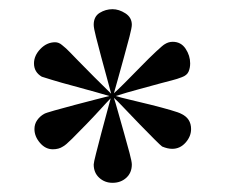

<svg xmlns="http://www.w3.org/2000/svg" viewBox="-20 -815 490 418"><path d="M396 -534Q396 -518 384 -504.5Q372 -491 355 -491Q345 -491 333 -496Q330 -498 316 -512Q302 -526 283.5 -545Q265 -564 249.5 -580.5Q234 -597 228 -602Q231 -593 237 -571.5Q243 -550 250 -525.5Q257 -501 262 -482Q267 -463 267 -457Q267 -439 255 -428Q243 -417 225 -417Q208 -417 196 -428Q184 -439 184 -457Q184 -461 189 -480.5Q194 -500 200.5 -525Q207 -550 213 -571.5Q219 -593 221 -601Q214 -594 199.5 -578Q185 -562 168 -544.5Q151 -527 137 -513Q123 -499 117 -496Q108 -490 95 -490Q79 -490 67 -504Q55 -518 55 -534Q55 -545 61 -553.5Q67 -562 76 -567Q79 -569 98.5 -574.5Q118 -580 142.5 -586.5Q167 -593 188.5 -598.5Q210 -604 218 -606Q211 -608 188.5 -614.5Q166 -621 139.5 -628Q113 -635 93.5 -641Q74 -647 71 -648Q54 -658 54 -677Q54 -694 68 -708.5Q82 -723 100 -723Q108 -723 115 -717Q124 -710 132.5 -701Q141 -692 149 -684Q185 -647 222 -611Q219 -623 213 -644.5Q207 -666 200.5 -690.5Q194 -715 189 -734.5Q184 -754 184 -761Q184 -779 197 -787Q210 -795 225 -795Q239 -795 253 -786Q267 -777 267 -761Q267 -755 262 -735.5Q257 -716 250 -691Q243 -666 237 -644Q231 -622 228 -612Q235 -618 251.5 -634.5Q268 -651 286.5 -670Q305 -689 320 -703Q335 -717 339 -719Q347 -724 356 -724Q374 -724 384 -709Q394 -694 394 -677Q394 -667 390.5 -659Q387 -651 376 -647Q366 -643 354 -640Q342 -637 331 -634Q306 -627 281.5 -620.5Q257 -614 232 -606Q241 -603 262.5 -598Q284 -593 308 -587Q332 -581 351 -575.5Q370 -570 375 -567Q396 -557 396 -534Z"/></svg>

Font: Kaisei HarunoUmi
Style: Bold
Weight: 700
Designer: Font-Kai, 金井和夫
Foundry: KAZUO KANAI
Version: Version 5.003